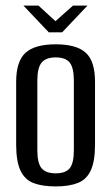

<svg xmlns="http://www.w3.org/2000/svg" viewBox="-20 -662 398 689"><path d="M180 7Q132 7 100.5 -5Q69 -17 53.5 -50Q38 -83 38 -143V-368Q38 -442 71.5 -472.5Q105 -503 180 -503Q254 -503 287.5 -473Q321 -443 321 -368V-143Q321 -84 306 -51Q291 -18 259.5 -5.5Q228 7 180 7ZM180 -40Q215 -40 230 -58Q245 -76 245 -123V-373Q245 -418 230.5 -437Q216 -456 180 -456Q145 -456 129.5 -437.5Q114 -419 114 -373V-123Q114 -76 129.5 -58Q145 -40 180 -40ZM155 -546 64 -642H118L179 -586L242 -642H294L203 -546Z"/></svg>

Font: Alumni Sans Medium
Style: Regular
Weight: 500
Designer: Robert E. Leuschke
Foundry: Robert E. Leuschke
Version: Version 1.018